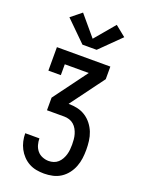

<svg xmlns="http://www.w3.org/2000/svg" viewBox="-178 -859 857 1145"><g transform="rotate(20 250.0 -286.0)"><path d="M252 205Q227 205 202.5 200.5Q178 196 156 184Q134 172 116.5 153.5Q99 135 87.5 113Q76 91 70.5 66.5Q65 42 65 17H155Q155 37 160.5 57Q166 77 179 93Q192 109 212 117Q232 125 252 125Q268 125 283.5 120Q299 115 311 104Q323 93 331 78.5Q339 64 343.5 48.5Q348 33 349.5 17Q351 1 351 -15Q351 -31 349.5 -47.5Q348 -64 343.5 -79.5Q339 -95 331 -109.5Q323 -124 310.5 -135Q298 -146 282 -151Q266 -156 250 -156H140V-236L298 -450H146V-381H67V-530H406V-450L248 -236H250Q278 -236 305 -230Q332 -224 355.5 -209Q379 -194 396.5 -171.5Q414 -149 424 -123.5Q434 -98 437.5 -70Q441 -42 441 -15Q441 13 437.5 40Q434 67 424 93Q414 119 397 141Q380 163 357 178Q334 193 306.5 199Q279 205 252 205ZM205 -596 76 -723 143 -777 250 -650 357 -777 424 -723 295 -596Z"/></g></svg>

Font: Iosevka Slab Medium
Style: Regular
Weight: 500
Monospace: yes
Designer: Belleve Invis
Foundry: Belleve Invis
Version: Version 11.1.1; ttfautohint (v1.8.3)